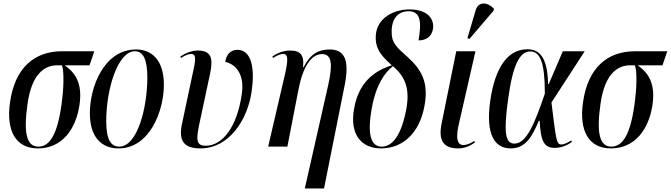

<svg xmlns="http://www.w3.org/2000/svg" viewBox="-20 -824 3770 1079"><path d="M193 10C329 10 407 -98 427 -236C442 -342 414 -409 343 -457H483L510 -536H329C173 -536 63 -443 36 -247C14 -89 68 10 193 10ZM196 0C129 0 111 -77 135 -242C158 -404 227 -457 301 -457H328C340 -425 340 -337 325 -232C302 -68 259 0 196 0Z M646 10C823 10 901 -203 901 -348C901 -488 831 -546 745 -546C564 -546 485 -335 485 -188C485 -54 550 10 646 10ZM650 0C604 0 577 -38 577 -143C577 -324 642 -536 738 -536C785 -536 808 -489 808 -389C808 -218 752 0 650 0Z M1107 10C1266 10 1371 -149 1394 -309C1413 -437 1395 -544 1314 -544C1278 -544 1252 -520 1246 -476C1299 -465 1356 -413 1339 -297C1313 -110 1230 -5 1136 -5C1080 -5 1081 -41 1104 -145L1161 -412C1178 -494 1169 -540 1092 -540C1058 -540 1023 -526 994 -507L997 -498C1022 -515 1042 -521 1054 -521C1081 -521 1081 -496 1068 -435L1003 -129C982 -31 1014 10 1107 10Z M1693 235H1801L1918 -350C1944 -487 1917 -546 1832 -546C1771 -546 1723 -521 1686 -446H1683C1690 -509 1673 -540 1611 -540C1576 -540 1544 -529 1511 -507L1514 -498C1538 -514 1559 -521 1571 -521C1598 -521 1602 -495 1580 -400L1487 0H1595L1657 -319C1682 -448 1728 -520 1790 -520C1843 -520 1852 -467 1824 -344Z M2122 10C2243 10 2339 -76 2366 -232C2390 -365 2346 -435 2271 -503C2207 -560 2179 -584 2181 -650C2182 -727 2225 -761 2275 -761C2342 -761 2351 -705 2332 -597C2374 -597 2405 -617 2413 -660C2422 -712 2389 -771 2282 -771C2184 -771 2098 -717 2092 -626C2086 -544 2132 -503 2182 -457C2079 -425 1995 -357 1970 -214C1944 -71 2008 10 2122 10ZM2125 0C2067 0 2042 -63 2069 -214C2093 -349 2143 -417 2188 -452C2252 -398 2285 -333 2264 -215C2236 -62 2185 0 2125 0Z M2618 -605 2753 -763 2756 -775C2721 -812 2669 -819 2653 -766L2607 -610ZM2555 10C2592 10 2621 -4 2649 -23L2646 -32C2625 -19 2605 -9 2584 -9C2545 -9 2543 -58 2558 -124L2652 -536H2544L2462 -131C2441 -30 2476 10 2555 10Z M2850 10C2932 10 2970 -54 3008 -145H3013C3018 -26 3040 7 3098 7C3138 7 3171 -10 3194 -26L3190 -35C3176 -25 3151 -12 3134 -12C3106 -12 3105 -42 3079 -248L3266 -536H3143L3064 -352H3060C3057 -515 3003 -547 2943 -547C2837 -547 2763 -452 2735 -257C2708 -65 2761 10 2850 10ZM2871 -17C2820 -17 2809 -77 2836 -270C2862 -460 2901 -535 2960 -535C3016 -535 3042 -471 3042 -298C2983 -125 2938 -17 2871 -17Z M3413 10C3549 10 3627 -98 3647 -236C3662 -342 3634 -409 3563 -457H3703L3730 -536H3549C3393 -536 3283 -443 3256 -247C3234 -89 3288 10 3413 10ZM3416 0C3349 0 3331 -77 3355 -242C3378 -404 3447 -457 3521 -457H3548C3560 -425 3560 -337 3545 -232C3522 -68 3479 0 3416 0Z"/></svg>

Font: Noto Serif Display ExtraCondensed Medium
Style: Italic
Weight: 500
Width: 2
Italic angle: -12°
Designer: Monotype Design Team
Foundry: Monotype Imaging Inc.
Version: Version 2.009